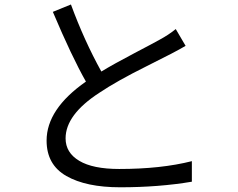

<svg xmlns="http://www.w3.org/2000/svg" viewBox="-20 -795 1040 839"><path d="M748 -668 791 -594.7Q749 -569.3 620.1 -505.4Q491.2 -441.4 414.1 -389.6Q266.6 -293.9 266.6 -190.4Q266.6 -127.9 326.2 -92.3Q385.7 -56.6 501 -56.6Q683.6 -56.6 818.4 -90.8V-1Q673.8 23.4 504.9 23.4Q356.4 23.4 270 -25.9Q183.6 -75.2 183.6 -180.7Q183.6 -318.4 355.5 -438.5Q293.9 -546.9 210.9 -743.2L290 -775.4Q347.7 -618.2 422.9 -482.4Q475.6 -514.6 566.9 -562.5Q658.2 -610.4 676.8 -621.1Q716.8 -642.6 748 -668Z"/></svg>

Font: GenYoGothic TW TTF Regular
Style: Regular
Weight: 400
Version: Version 1.300